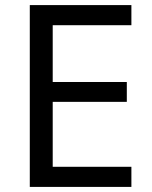

<svg xmlns="http://www.w3.org/2000/svg" viewBox="-20 -734 596 754"><path d="M496 0V-79H187V-334H478V-412H187V-635H496V-714H97V0Z"/></svg>

Font: Noto Sans Bhaiksuki
Style: Regular
Weight: 400
Designer: Monotype Design Team
Foundry: Monotype Imaging Inc.
Version: Version 2.002